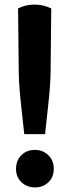

<svg xmlns="http://www.w3.org/2000/svg" viewBox="-20 -808 321 839"><path d="M204 -771 201 -486Q200 -430 189.5 -337.5Q179 -245 177 -222H86Q85 -235 74 -332Q63 -429 62 -486L59 -771Q91 -788 131 -788Q170 -788 204 -771ZM215 -71Q215 -34 191.5 -11.5Q168 11 133 11Q98 11 74 -11.5Q50 -34 50 -70Q50 -106 73 -129.5Q96 -153 133 -153Q167 -153 191 -130Q215 -107 215 -71Z"/></svg>

Font: Repo
Style: Bold
Weight: 700
Designer: Stefan Peev
Foundry: Context Ltd
Version: Version 001.000